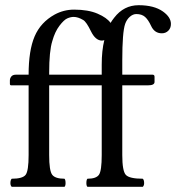

<svg xmlns="http://www.w3.org/2000/svg" viewBox="-20 -718 677 738"><path d="M381 -564Q377 -562 372 -562Q347 -562 329.5 -598Q312 -634 300 -641Q280 -653 263 -653Q252 -653 239 -647.5Q226 -642 208.5 -619Q191 -596 181 -560Q169 -522 169 -438V-431H371V-469Q371 -524 381 -564ZM450 -122Q450 -61 463.5 -46Q477 -31 529 -31Q534 -26 534 -14Q534 -5 529 0H411H316Q312 -4 312 -14Q312 -27 316 -31Q350 -31 360.5 -46.5Q371 -62 371 -122V-390H169V-122Q169 -62 180.5 -46.5Q192 -31 228 -31Q232 -27 232 -14Q232 -4 228 0H130H25Q20 -5 20 -14Q20 -26 25 -31Q67 -31 78.5 -46Q90 -61 90 -122V-390H23Q18 -390 18 -396V-409Q18 -417 23.5 -424Q29 -431 42 -431H90Q90 -524 113 -578Q136 -632 190 -662Q225 -681 265 -681Q319 -681 355 -665.5Q391 -650 405 -630Q411 -640 419 -650Q456 -698 513 -698Q572 -698 606 -674Q637 -652 637 -626Q637 -610 627 -600Q617 -590 602 -590Q574 -590 561 -618Q550 -642 537.5 -653Q525 -664 504 -664Q491 -664 479 -653.5Q467 -643 461 -626Q450 -594 450 -486V-431H566Q574 -431 574 -423V-403Q574 -390 549 -390H450Z"/></svg>

Font: Triodion Unicode
Style: Normal
Weight: 400
Version: Version 1.1